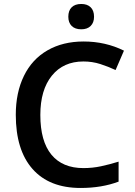

<svg xmlns="http://www.w3.org/2000/svg" viewBox="-20 -932 674 962"><path d="M59.1 0ZM397.9 -624Q297.4 -624 239.7 -552.7Q182.1 -481.4 182.1 -356Q182.1 -224.6 237.5 -157.2Q293 -89.8 397.9 -89.8Q443.4 -89.8 485.8 -98.9Q528.3 -107.9 574.2 -122.1V-22Q490.2 9.8 383.8 9.8Q227.1 9.8 143.1 -85.2Q59.1 -180.2 59.1 -356.9Q59.1 -468.3 99.9 -551.8Q140.6 -635.3 217.8 -679.7Q294.9 -724.1 398.9 -724.1Q508.3 -724.1 601.1 -678.2L559.1 -581.1Q522.9 -598.1 482.7 -611.1Q442.4 -624 397.9 -624ZM322.3 -848.1Q322.3 -878.9 339.1 -895.5Q356 -912.1 387.2 -912.1Q417.5 -912.1 434.3 -895.5Q451.2 -878.9 451.2 -848.1Q451.2 -818.8 434.3 -802Q417.5 -785.2 387.2 -785.2Q356 -785.2 339.1 -802Q322.3 -818.8 322.3 -848.1Z"/></svg>

Font: Open Sans Semibold
Style: Regular
Weight: 600
Foundry: Ascender Corporation
Version: Version 1.10; ttfautohint (v1.5.65-e2d9)